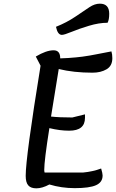

<svg xmlns="http://www.w3.org/2000/svg" viewBox="-20 -1000 632 1046"><path d="M317 -810Q294 -810 285 -854Q343 -877 391 -909.5Q439 -942 467.5 -961Q496 -980 524 -980Q575 -980 575 -925Q575 -892 566 -876Q519 -876 464.5 -859.5Q410 -843 370 -826.5Q330 -810 317 -810ZM178 26Q148 26 134 10Q120 -6 120 -42Q120 -144 201 -642L175 -692Q232 -726 272 -726Q308 -726 308 -683V-682Q331 -683 351.5 -684Q372 -685 394.5 -687.5Q417 -690 430 -691.5Q443 -693 469 -697.5Q495 -702 504 -704Q513 -706 545.5 -712Q578 -718 587 -720Q592 -704 592 -683Q592 -641 560.5 -622.5Q529 -604 484 -604Q381 -604 300 -624Q277 -479 258 -365Q303 -360 374 -360L443 -377V-358Q443 -288 357 -288Q306 -288 249 -302Q221 -125 221 -74Q221 -68 223 -60H432Q486 -65 531 -82Q539 -55 539 -44Q539 -7 503 9Q467 25 387 25Q315 25 249 5Q210 26 178 26Z"/></svg>

Font: Lemonada Light
Style: Regular
Weight: 300
Designer: Mohamed Gaber (Arabic), Eduardo Tunni (Latin)
Foundry: Kief Type Foundry
Version: Version 4.004